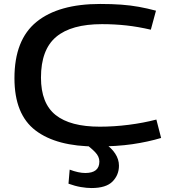

<svg xmlns="http://www.w3.org/2000/svg" viewBox="-20 -730 874 970"><path d="M53 -335Q53 -529 164.5 -619.5Q276 -710 486 -710Q546 -710 593 -706.5Q640 -703 681.5 -695.5Q723 -688 768 -676L742 -580Q677 -595 618 -601.5Q559 -608 495 -608Q340 -608 263.5 -543.5Q187 -479 187 -338Q187 -208 261 -149Q335 -90 484 -90Q556 -90 630.5 -99.5Q705 -109 770 -126L794 -33Q727 -13 648.5 -1.5Q570 10 465 10Q266 10 159.5 -71Q53 -152 53 -335ZM332 127Q377 144 411 144Q482 144 482 86Q482 61 461 39Q440 17 410 -4H511Q543 17 562 46Q581 75 581 107Q581 154 548.5 187Q516 220 442 220Q418 220 388.5 215Q359 210 326 198Z"/></svg>

Font: Georama Extended Medium
Style: Regular
Weight: 500
Width: 7
Designer: Jean-Baptiste Levee
Foundry: Production Type
Version: Version 1.000